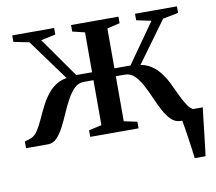

<svg xmlns="http://www.w3.org/2000/svg" viewBox="-78 -613 995 884"><g transform="rotate(-10 420.0 -171.0)"><path d="M763 180Q760.5 159 757 133.8Q753.5 108.5 749.8 83.2Q746 58 742.5 35.8Q739 13.5 736 -1.5L703.5 -44H840Q837.5 -24.5 834.8 -1.8Q832 21 829.5 45.2Q827 69.5 824 93.2Q821 117 818.5 139.2Q816 161.5 813.5 180ZM6 0V-31L34.5 -40.5Q53.5 -47.5 67.5 -68.8Q81.5 -90 94.5 -119Q107.5 -148 122.8 -178.2Q138 -208.5 159 -234.2Q180 -260 209.5 -274.8Q239 -289.5 281 -286.5L270.5 -252L106 -477.5L33.5 -492V-522.5H229.5V-492L161 -477.5L292 -291.5H366V-478L308.5 -492V-522.5H530V-492L470.5 -478V-291.5H545.5L676.5 -477.5L607.5 -492V-522.5H803.5V-492L731 -477.5L566.5 -252L556 -286.5Q598 -289.5 627.2 -274.8Q656.5 -260 677.2 -234.2Q698 -208.5 713 -178.2Q728 -148 741.2 -119Q754.5 -90 768.8 -68.8Q783 -47.5 802 -40.5L830 -31V0H729Q704 0 685.2 -18.2Q666.5 -36.5 651 -65.5Q635.5 -94.5 621.5 -127Q607.5 -159.5 592 -188.5Q576.5 -217.5 557.5 -236Q538.5 -254.5 513 -254.5H470.5V-44L532 -31V0H306V-31L366 -44V-254.5H320.5Q295.5 -254.5 276.5 -236Q257.5 -217.5 241.8 -188.5Q226 -159.5 212 -127Q198 -94.5 183 -65.5Q168 -36.5 150.2 -18.2Q132.5 0 109.5 0Z"/></g></svg>

Font: Merriweather 96pt Medium
Style: Regular
Weight: 500
Version: Version 2.100